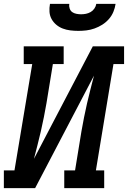

<svg xmlns="http://www.w3.org/2000/svg" viewBox="-27 -975 663 995"><path d="M-7 0V-92H48L140 -643H96V-735H303V-643H247L214 -441Q208 -405 200.5 -368.5Q193 -332 185 -296Q177 -260 167.5 -224Q158 -188 149 -152L454 -735H616V-643H561L470 -92H513V0H306V-92H362L395 -294Q401 -330 408.5 -366.5Q416 -403 424 -439Q432 -475 441.5 -511Q451 -547 460 -583L155 0ZM379 -815Q358 -815 337.5 -817.5Q317 -820 298.5 -827Q280 -834 265 -846.5Q250 -859 240.5 -876Q231 -893 229.5 -913.5Q228 -934 232 -955H332Q330 -943 334 -931Q338 -919 347 -912.5Q356 -906 368.5 -903.5Q381 -901 393 -901Q406 -901 418.5 -903.5Q431 -906 442.5 -912.5Q454 -919 462 -930.5Q470 -942 472 -955H572Q569 -934 560.5 -913.5Q552 -893 537 -876Q522 -859 503 -847Q484 -835 463 -827.5Q442 -820 421 -817.5Q400 -815 379 -815Z"/></svg>

Font: Iosevka Slab Semibold Extended
Style: Italic
Weight: 600
Width: 7
Italic angle: -9°
Monospace: yes
Designer: Belleve Invis
Foundry: Belleve Invis
Version: Version 11.1.0; ttfautohint (v1.8.3)